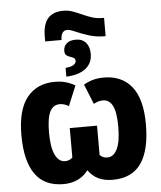

<svg xmlns="http://www.w3.org/2000/svg" viewBox="-62 -1002 896 1066"><g transform="rotate(-5 386.0 -469.5)"><path d="M331 -949Q358 -949 383 -940Q408 -931 433 -919.5Q458 -908 485 -899Q512 -890 544 -890H553V-788H545Q500 -788 459.5 -801Q419 -814 388.5 -827.5Q358 -841 344 -841Q308 -841 307 -788H216V-814Q216 -884 245 -916.5Q274 -949 331 -949ZM386 -783Q422 -783 442 -760Q462 -737 462 -697Q462 -646 424.5 -616Q387 -586 316 -583V-632Q346 -634 360.5 -643.5Q375 -653 375 -665Q375 -678 366 -683Q357 -688 345.5 -691.5Q334 -695 325.5 -702Q317 -709 317 -727Q317 -752 335 -767.5Q353 -783 386 -783ZM249 10Q143 10 91 -63.5Q39 -137 39 -281Q39 -422 94.5 -491Q150 -560 250 -560Q284 -560 311 -552Q338 -544 362 -530L316 -419Q290 -434 266 -434Q229 -434 211 -398Q193 -362 193 -281Q193 -200 213 -158Q233 -116 269 -116Q293 -116 310 -133V-297H462V-134Q471 -124 481.5 -120Q492 -116 504 -116Q539 -116 559 -157Q579 -198 579 -281Q579 -362 560.5 -398Q542 -434 506 -434Q481 -434 455 -419L410 -530Q433 -544 460.5 -552Q488 -560 522 -560Q623 -560 678 -491Q733 -422 733 -281Q733 -138 682 -64Q631 10 522 10Q478 10 444.5 -5.5Q411 -21 387 -55Q361 -21 326 -5.5Q291 10 249 10Z"/></g></svg>

Font: Noto Sans Condensed ExtraBold
Style: Regular
Weight: 800
Width: 3
Designer: Monotype Design Team
Foundry: Monotype Imaging Inc.
Version: Version 2.013; ttfautohint (v1.8.4.7-5d5b)